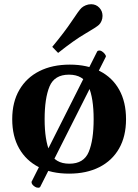

<svg xmlns="http://www.w3.org/2000/svg" viewBox="-20 -797 646 897"><path d="M37.1 -240.2Q37.1 -320.3 70.6 -377.4Q104 -434.6 164.3 -464.8Q224.6 -495.1 306.2 -495.1Q387.7 -495.1 446.5 -464.8Q505.4 -434.6 537.1 -377.4Q568.8 -320.3 568.8 -240.2Q568.8 -160.2 536.4 -103.3Q503.9 -46.4 444.1 -16.1Q384.3 14.2 302.7 14.2Q220.7 14.2 161.4 -16.1Q102.1 -46.4 69.6 -103.3Q37.1 -160.2 37.1 -240.2ZM188.5 -240.2Q188.5 -142.1 212.4 -87.2Q236.3 -32.2 304.2 -32.2Q371.6 -32.2 394.5 -87.2Q417.5 -142.1 417.5 -240.2Q417.5 -338.4 393.6 -393.3Q369.6 -448.2 302.2 -448.2Q234.4 -448.2 211.4 -393.1Q188.5 -337.9 188.5 -240.2ZM434.1 -556.6Q437 -561 443.8 -561Q449.7 -561 454.6 -558.1Q462.4 -553.7 469 -545.7Q475.6 -537.6 474.6 -532.2L167.5 76.7Q164.6 80.1 159.2 80.1Q150.4 80.1 143.6 75.7Q126 64.5 127.4 52.2ZM251.5 -549.8 224.1 -578.1Q281.7 -647.5 315.4 -698.2Q349.1 -749 360.4 -759.8Q368.2 -767.1 380.4 -772.2Q392.6 -777.3 405.8 -777.3Q416.5 -777.3 426.3 -773.4Q436 -769.5 443.8 -761.2Q452.1 -752.4 455.6 -742.7Q459 -732.9 459 -722.7Q459 -710.4 454.3 -699.2Q449.7 -688 442.4 -681.2Q431.2 -670.4 378.7 -639.9Q326.2 -609.4 251.5 -549.8Z"/></svg>

Font: Gelasio SemiBold
Style: Regular
Weight: 600
Designer: Eben Sorkin
Foundry: Eben Sorkin
Version: Version 1.008